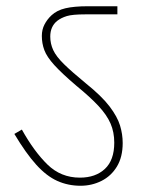

<svg xmlns="http://www.w3.org/2000/svg" viewBox="-20 -642 466 615"><path d="M373 -184Q373 -139 354.5 -108.5Q336 -78 305 -62.5Q274 -47 238 -47Q198 -47 163.5 -62.5Q129 -78 96 -114.5Q63 -151 26 -213L50 -227Q89 -157 132 -115Q175 -73 236 -73Q286 -73 316 -101Q346 -129 346 -185Q346 -219 334 -246.5Q322 -274 295.5 -302.5Q269 -331 225 -367Q178 -407 154 -433.5Q130 -460 122 -481.5Q114 -503 114 -527Q114 -547 122.5 -563.5Q131 -580 145 -593Q162 -609 189.5 -615.5Q217 -622 262 -622H356V-596H253Q212 -596 194 -590.5Q176 -585 163 -575Q141 -557 141 -525Q141 -502 150.5 -481.5Q160 -461 185 -436.5Q210 -412 255 -375Q306 -334 331 -301Q356 -268 364.5 -240Q373 -212 373 -184Z"/></svg>

Font: Noto Sans Thin
Style: Italic
Weight: 100
Italic angle: -12°
Designer: Monotype Design Team
Foundry: Monotype Imaging Inc.
Version: Version 2.013; ttfautohint (v1.8.4.7-5d5b)